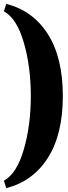

<svg xmlns="http://www.w3.org/2000/svg" viewBox="-26 -830 346 984"><path d="M132 -338Q132 -488 96 -612Q60 -736 -6 -772L6 -810Q142 -776 219 -655.5Q296 -535 296 -338Q296 -141 219 -20.5Q142 100 6 134L-6 96Q60 60 96 -64Q132 -188 132 -338Z"/></svg>

Font: Minipax
Style: Bold
Weight: 700
Designer: Raphaël Ronot, Igor Stepanchenko (Cyrillic)
Foundry: steppetype
Version: Version 1.002